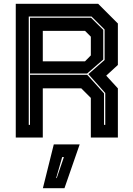

<svg xmlns="http://www.w3.org/2000/svg" viewBox="-20 -720 694 1005"><path d="M62.5 0V-700H494L597 -597V-380L536 -324L597 -257.5V0H455.5V-207.5L405.5 -257.5H204V0ZM130.5 -66.5H137V-328.5H436.5L524.5 -231V-66.5H531V-233L442.5 -332L527.5 -406V-565.5L459 -633.5H130.5ZM204 -399H425L455.5 -430V-528L425 -558.5H204ZM137 -335V-627H456.5L520.5 -563.5V-408.5L436 -335ZM204.5 265 261.5 36H397L317.5 265ZM274 212H277L314.5 102H305.5Z"/></svg>

Font: Tourney Thin ExtraBold
Style: Regular
Weight: 800
Version: Version 1.015